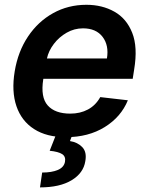

<svg xmlns="http://www.w3.org/2000/svg" viewBox="-20 -573 633 817"><path d="M260.7 10.7Q178.6 10.7 125 -23.8Q71.4 -58.2 49.9 -121.3Q28.4 -184.3 42.6 -269.5Q56.5 -353.7 99.1 -417.4Q141.7 -481.2 205.8 -516.9Q269.9 -552.6 347.7 -552.6Q414.8 -552.6 466.6 -523.4Q518.5 -494.3 542.6 -433.4Q566.8 -372.5 550.8 -277L544.7 -237.6H164.4L164.1 -235.8Q152 -159.1 183.1 -124.3Q214.1 -89.5 279.1 -89.5Q321.4 -89.5 354.4 -107.2Q387.4 -125 406.6 -159.8L524.1 -146.3Q495 -75.3 425.6 -32.3Q356.2 10.7 260.7 10.7ZM179.7 -324.2H435Q444.2 -380 416.5 -416.2Q388.8 -452.4 333.1 -452.4Q296.2 -452.4 263.8 -433.9Q231.5 -415.5 209.2 -386.2Q186.8 -356.9 179.7 -324.2ZM219.5 -2.8H289.1L277.7 27.3Q310.4 32.3 330.3 53.3Q350.1 74.2 343 112.9Q335.2 163.4 284.8 193.9Q234.4 224.4 150.2 224.4L159.4 161.2Q200.3 161.2 226 150.2Q251.8 139.2 256.4 116.1Q260.7 93.4 244.7 82.9Q228.7 72.4 191.4 68.5Z"/></svg>

Font: Inter UI Semi Bold
Style: Italic
Weight: 600
Italic angle: -9.39999°
Designer: Rasmus Andersson
Foundry: rsms
Version: 3.2;8d6f07862